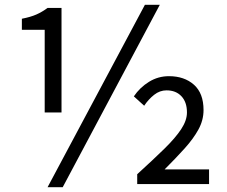

<svg xmlns="http://www.w3.org/2000/svg" viewBox="-20 -766 943 799"><path d="M166 -298V-642H71V-688Q107 -695 131 -705.5Q155 -716 178 -733H236V-298ZM178 13 583 -746H645L241 13ZM551 0V-41Q618 -102 664 -147Q710 -192 734 -228.5Q758 -265 758 -298Q758 -341 735 -365.5Q712 -390 673 -390Q645 -390 621.5 -371.5Q598 -353 580 -326L537 -365Q562 -402 600 -425.5Q638 -449 683 -449Q747 -449 787 -413.5Q827 -378 827 -308Q827 -266 806 -227.5Q785 -189 748.5 -148.5Q712 -108 665 -61H850V0Z"/></svg>

Font: Noto Sans TC Thin
Style: Regular
Weight: 400
Version: Version 2.004-H2;hotconv 1.0.118;makeotfexe 2.5.65603